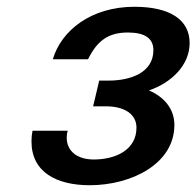

<svg xmlns="http://www.w3.org/2000/svg" viewBox="-20 -533 580 567"><path d="M76 -147C74 -137 73 -127 73 -115C73 -24 148 14 245 14C368 14 495 -49 495 -164C495 -212 464 -247 420 -266C487 -289 540 -341 540 -406C540 -474 483 -513 377 -513C249 -513 161 -443 136 -358H240C268 -415 302 -437 358 -437C407 -437 433 -420 433 -385C433 -317 363 -295 301 -295H273L255 -219H293C346 -219 383 -197 383 -156C383 -90 321 -62 257 -62C210 -62 177 -85 177 -127C177 -135 178 -141 180 -147Z"/></svg>

Font: Perun Medium Italic
Style: Regular
Weight: 500
Italic angle: -12°
Foundry: Copyright (c) Stefan Peev, Context Ltd, 2016
Version: Version 1.026